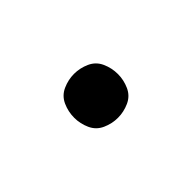

<svg xmlns="http://www.w3.org/2000/svg" viewBox="-13 -390 602 602"><g transform="rotate(-45 288.0 -89.5)"><path d="M288 8Q314 8 338.5 -3Q363 -14 374 -38.5Q385 -63 385 -89Q385 -116 374 -140.5Q363 -165 338.5 -176Q314 -187 288 -187Q262 -187 237.5 -176Q213 -165 202 -140.5Q191 -116 191 -89Q191 -63 202 -38.5Q213 -14 237.5 -3Q262 8 288 8Z"/></g></svg>

Font: Iosevka Sparkle
Style: Bold
Weight: 700
Designer: Belleve Invis
Foundry: Belleve Invis
Version: Version 4.5.0; ttfautohint (v1.8.3)